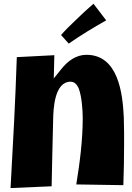

<svg xmlns="http://www.w3.org/2000/svg" viewBox="-20 -1000 692 1004"><path d="M250 -25.9C251.5 -80.1 252.4 -134.8 253.4 -188.5C254.4 -249 256.8 -310.1 257.8 -370.6C258.8 -429.2 263.7 -572.8 349.6 -572.8C373.5 -572.8 385.3 -551.3 391.6 -537.6C407.2 -497.6 412.6 -425.3 412.6 -382.8C412.6 -266.1 397.5 -150.9 378.9 -35.6L625 -31.7C627.4 -101.1 628.9 -170.9 628.9 -240.7C628.9 -281.2 629.4 -332.5 627.4 -385.7C621.6 -512.7 598.1 -713.4 432.1 -713.4C378.9 -713.4 335 -682.6 299.3 -637.2L261.2 -589.8L264.2 -711.4L67.9 -701.2C60.5 -472.7 47.9 -244.6 35.2 -16.6ZM339.4 -772C402.3 -815.9 468.3 -855.5 535.2 -893.6L468.8 -980.5C436 -952.1 404.3 -922.9 373 -892.1C347.2 -867.7 321.8 -842.8 299.3 -816.9Z"/></svg>

Font: Luckiest Guy
Style: Regular
Weight: 400
Designer: Astigmatic (AOETI)
Foundry: Astigmatic (AOETI)
Version: Version 1.001